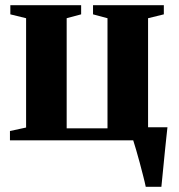

<svg xmlns="http://www.w3.org/2000/svg" viewBox="-20 -543 692 743"><path d="M544 180Q540.5 162.5 534 137.5Q527.5 112.5 520.5 85.8Q513.5 59 506.5 36Q499.5 13 495.5 0H18.5V-36L81 -49.5V-472.5L20 -487.5V-523H294V-487.5L238 -472.5V-46.5H396V-472.5L340 -487.5V-523H614V-487.5L553 -472.5V-50.5H628Q626 -33 623.5 -9Q621 15 618.2 41.8Q615.5 68.5 613 94.5Q610.5 120.5 608.2 142.8Q606 165 604.5 180Z"/></svg>

Font: Merriweather 96pt ExtraBold
Style: Regular
Weight: 800
Version: Version 2.100